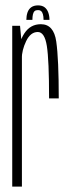

<svg xmlns="http://www.w3.org/2000/svg" viewBox="-20 -694 264 714"><path d="M162.5 -328H198.5Q198.5 -475 189.2 -539.5Q180 -604 132 -604Q93 -604 70.8 -570.2Q48.5 -536.5 48.5 -490.5L61 -475.5Q61 -507 77.2 -541Q93.5 -575 120.5 -575Q146 -575 154.2 -523Q162.5 -471 162.5 -328ZM25.5 0H61.5V-523L54.5 -598H25.5ZM121.5 -674Q106 -674 96.2 -667Q86.5 -660 82.2 -647.5Q78 -635 78 -620H100.5Q100.5 -632.5 102.5 -640.8Q104.5 -649 108.8 -652.8Q113 -656.5 121.5 -656.5Q128.5 -656.5 132.8 -653Q137 -649.5 139.5 -641.2Q142 -633 142 -620H164Q164 -635 159.5 -647.5Q155 -660 145.8 -667Q136.5 -674 121.5 -674Z"/></svg>

Font: Anybody ExtraCondensed ExtraLight
Style: Regular
Weight: 250
Width: 2
Version: Version 1.113;gftools[0.9.25]